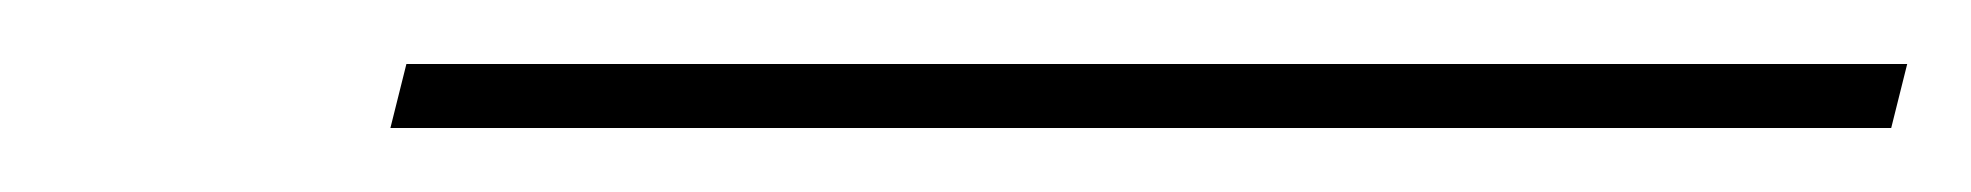

<svg xmlns="http://www.w3.org/2000/svg" viewBox="-20 -813 616 60"><path d="M102 -773H571L576 -793H107Z"/></svg>

Font: Noto Serif Display
Style: Italic
Weight: 400
Italic angle: -12°
Designer: Monotype Design Team
Foundry: Monotype Imaging Inc.
Version: Version 2.009